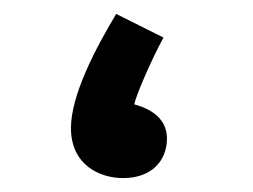

<svg xmlns="http://www.w3.org/2000/svg" viewBox="-20 -252 363 276"><path d="M157 4C198 4 220 -21 220 -53C220 -75 206 -93 173 -102C175 -113 195 -161 215 -198L147 -232C117 -182 82 -115 82 -68C82 -15 123 4 157 4Z"/></svg>

Font: Noto Sans Arabic UI SmCn Md
Style: Regular
Weight: 500
Width: 4
Designer: Monotype Design Team, Nadine Chahine and Nizar Qandah
Foundry: Monotype Imaging Inc.
Version: Version 2.010